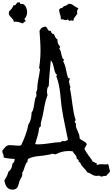

<svg xmlns="http://www.w3.org/2000/svg" viewBox="-165 -1261 982 1680"><path d="M797.9 232.4Q794.9 249 784.7 256.3Q774.4 263.7 765.6 277.3H761.7Q752 277.3 742.7 279.3Q733.4 281.2 723.6 284.2Q718.8 282.2 711.9 281.2Q705.1 280.3 703.1 274.4Q695.3 278.3 681.6 278.3Q659.2 278.3 639.2 265.6Q619.1 252.9 597.7 246.1Q591.8 234.4 583.5 225.1Q575.2 215.8 566.9 207Q558.6 198.2 550.8 188.5Q543 178.7 538.1 165Q536.1 159.2 533.2 158.2Q530.3 157.2 524.4 158.2Q525.4 147.5 522 139.6Q518.6 131.8 506.8 129.9Q506.8 117.2 502.9 108.4Q499 99.6 493.7 93.3Q488.3 86.9 481.9 80.1Q475.6 73.2 471.7 63.5Q462.9 61.5 454.6 61Q446.3 60.5 436.5 60.5Q389.6 60.5 345.7 78.1Q340.8 80.1 335.4 83Q330.1 85.9 325.2 87.9Q323.2 87.9 321.8 88.4Q320.3 88.9 318.4 88.9Q311.5 88.9 305.7 86.4Q299.8 84 293 84Q290 84 286.6 85.4Q283.2 86.9 280.3 87.9Q265.6 92.8 252.9 93.8Q212.9 101.6 168.5 105.5Q124 109.4 86.9 126Q79.1 129.9 77.1 138.2Q75.2 146.5 76.2 154.3Q65.4 162.1 60.1 174.8Q54.7 187.5 50.3 201.7Q45.9 215.8 41 229.5Q36.1 243.2 27.3 252.9Q30.3 258.8 30.3 265.6Q30.3 280.3 20.5 294.9Q10.7 309.6 5.9 323.2Q1 336.9 -2 350.1Q-4.9 363.3 -10.7 374Q-16.6 384.8 -26.9 391.6Q-37.1 398.4 -55.7 398.4Q-73.2 398.4 -85.9 391.6Q-98.6 384.8 -106.4 374Q-114.3 363.3 -119.1 348.6Q-124 334 -127 319.3Q-116.2 297.9 -106.4 282.2Q-96.7 266.6 -91.8 242.2Q-74.2 229.5 -65.9 211.4Q-57.6 193.4 -56.6 171.9Q-45.9 165 -41.5 153.8Q-37.1 142.6 -36.1 129.9Q-59.6 127.9 -85.4 126Q-111.3 124 -133.8 116.2Q-133.8 114.3 -133.3 112.3Q-132.8 110.4 -132.8 108.4Q-132.8 95.7 -138.7 85.4Q-144.5 75.2 -144.5 63.5V55.7Q-136.7 47.9 -130.4 39.6Q-124 31.2 -117.2 24.4Q-110.4 17.6 -101.6 13.2Q-92.8 8.8 -79.1 8.8Q-60.5 8.8 -43 11.2Q-25.4 13.7 -6.8 13.7Q5.9 13.7 19.5 10.7Q41 -33.2 57.6 -78.6Q74.2 -124 83 -170.9Q89.8 -180.7 95.7 -193.8Q101.6 -207 105 -221.7Q108.4 -236.3 109.9 -250.5Q111.3 -264.6 111.3 -276.4Q122.1 -289.1 126.5 -307.6Q130.9 -326.2 133.8 -346.2Q136.7 -366.2 140.1 -385.7Q143.6 -405.3 153.3 -419.9V-428.7Q154.3 -443.4 150.4 -455.1Q155.3 -457 156.2 -463.9Q157.2 -470.7 160.2 -475.6Q161.1 -520.5 169.9 -564Q178.7 -607.4 184.6 -651.4V-654.3Q184.6 -659.2 181.2 -659.7Q177.7 -660.2 177.7 -665Q177.7 -673.8 180.2 -688.5Q182.6 -703.1 183.6 -712.9Q189.5 -765.6 189.5 -817.4Q189.5 -861.3 186.5 -904.3Q183.6 -947.3 180.7 -991.2L188.5 -1002.9Q192.4 -1008.8 195.3 -1014.6Q205.1 -1018.6 211.4 -1022.9Q217.8 -1027.3 228.5 -1027.3Q231.4 -1027.3 233.4 -1026.9Q235.4 -1026.4 237.3 -1026.4Q243.2 -1022.5 246.6 -1015.6Q250 -1008.8 253.4 -1002.9Q256.8 -997.1 262.7 -993.2Q268.6 -989.3 279.3 -991.2Q284.2 -963.9 306.6 -962.9Q311.5 -949.2 318.8 -935.5Q326.2 -921.9 338.9 -914.1Q337.9 -910.2 337.9 -903.3Q337.9 -889.6 344.2 -877Q350.6 -864.3 360.4 -853.5V-851.6Q360.4 -840.8 352.5 -836.9Q361.3 -827.1 365.2 -813.5Q369.1 -799.8 372.1 -785.6Q375 -771.5 379.4 -758.8Q383.8 -746.1 394.5 -739.3V-736.3Q394.5 -731.4 391.1 -730.5Q387.7 -729.5 387.7 -724.6Q405.3 -692.4 412.1 -654.3Q418.9 -616.2 429.7 -581.1Q433.6 -577.1 439 -576.2Q444.3 -575.2 447.3 -571.3Q441.4 -567.4 441.4 -557.6Q441.4 -547.9 436.5 -543Q444.3 -536.1 443.8 -522.9Q443.4 -509.8 451.2 -503.9V-500Q451.2 -496.1 449.2 -493.7Q447.3 -491.2 447.3 -487.3V-483.4Q455.1 -449.2 459.5 -415Q463.9 -380.9 468.8 -346.7Q473.6 -312.5 479.5 -278.8Q485.4 -245.1 496.1 -212.9Q497.1 -211.9 497.1 -210Q497.1 -205.1 493.2 -204.6Q489.3 -204.1 489.3 -199.2Q489.3 -194.3 492.7 -188Q496.1 -181.6 500 -177.7Q499 -173.8 499 -166Q499 -151.4 504.4 -137.7Q509.8 -124 516.1 -110.8Q522.5 -97.7 527.3 -83Q532.2 -68.4 531.2 -51.8Q537.1 -43 546.4 -37.1Q555.7 -31.2 565.4 -26.4Q575.2 -21.5 583.5 -14.6Q591.8 -7.8 594.7 3.9Q586.9 10.7 584 21Q581.1 31.2 573.2 39.1Q580.1 55.7 589.4 69.8Q598.6 84 608.4 97.7L628.9 125Q639.6 138.7 647.5 154.3Q658.2 154.3 663.1 160.2Q668 166 678.7 165Q682.6 172.9 681.6 182.6Q701.2 175.8 720.7 175.8Q731.4 175.8 740.7 176.8Q750 177.7 759.8 177.7Q771.5 177.7 780.3 174.8Q784.2 180.7 786.1 188Q788.1 195.3 789.1 203.1L792 218.8Q793.9 226.6 797.9 232.4ZM429.7 -38.1Q416 -105.5 401.9 -172.4Q387.7 -239.3 377 -307.6Q371.1 -343.8 368.2 -379.9Q365.2 -416 360.8 -451.7Q356.4 -487.3 349.1 -522.5Q341.8 -557.6 328.1 -591.8V-593.8Q328.1 -596.7 330.1 -598.6Q332 -600.6 332 -605.5V-609.4Q319.3 -618.2 314.5 -634.3Q309.6 -650.4 306.2 -668.5Q302.7 -686.5 297.4 -703.6Q292 -720.7 279.3 -732.4Q274.4 -675.8 269 -619.6Q263.7 -563.5 261.7 -506.8Q252 -501 249 -487.3Q246.1 -473.6 246.1 -462.9Q246.1 -455.1 247.1 -446.8Q248 -438.5 251 -429.7Q233.4 -385.7 225.6 -339.4Q217.8 -293 208 -247.1Q207 -244.1 204.6 -233.9Q202.1 -223.6 199.2 -212.9Q196.3 -202.1 194.3 -193.8Q192.4 -185.5 192.4 -184.6Q191.4 -177.7 191.9 -170.9Q192.4 -164.1 192.4 -157.2L177.7 -142.6Q173.8 -105.5 163.6 -70.8Q153.3 -36.1 142.6 0Q149.4 1 155.8 1.5Q162.1 2 168.9 2Q200.2 2 231.9 -2.4Q263.7 -6.8 294.9 -10.7Q305.7 -12.7 317.4 -14.2Q329.1 -15.6 339.8 -15.6Q344.7 -16.6 351.6 -16.1Q358.4 -15.6 363.3 -16.6Q371.1 -18.6 373.5 -22.9Q376 -27.3 383.8 -28.3Q389.6 -25.4 397.5 -25.4Q406.2 -25.4 414.1 -29.3Q421.9 -33.2 429.7 -38.1ZM72.3 -1154.3Q72.3 -1138.7 66.9 -1123.5Q61.5 -1108.4 50.8 -1097.7Q50.8 -1096.7 50.3 -1095.7Q49.8 -1094.7 49.8 -1093.8Q49.8 -1088.9 54.7 -1086.4Q59.6 -1084 58.6 -1079.1V-1077.1Q53.7 -1069.3 45.9 -1067.4Q38.1 -1065.4 37.1 -1055.7Q20.5 -1059.6 5.4 -1065.4Q-9.8 -1071.3 -27.3 -1071.3H-35.2Q-39.1 -1071.3 -43.9 -1069.3Q-44.9 -1083 -51.8 -1091.8Q-58.6 -1100.6 -66.9 -1108.4Q-75.2 -1116.2 -81.5 -1124.5Q-87.9 -1132.8 -87.9 -1145.5Q-87.9 -1151.4 -85.9 -1161.1Q-72.3 -1171.9 -63 -1185.1Q-53.7 -1198.2 -46.9 -1213.9H-43.9Q-31.2 -1213.9 -26.4 -1221.7Q-21.5 -1229.5 -15.6 -1237.3Q-10.7 -1238.3 -6.8 -1239.7Q-2.9 -1241.2 2 -1241.2Q7.8 -1241.2 9.8 -1236.8Q11.7 -1232.4 11.7 -1227.5Q17.6 -1225.6 20.5 -1225.6Q23.4 -1225.6 26.9 -1226.6Q30.3 -1227.5 33.2 -1227.5Q53.7 -1217.8 63 -1196.8Q72.3 -1175.8 72.3 -1154.3ZM520.5 -1188.5Q516.6 -1180.7 512.7 -1173.3Q508.8 -1166 508.8 -1157.2Q508.8 -1148.4 512.7 -1143.6Q502 -1126 490.7 -1112.8Q479.5 -1099.6 475.6 -1077.1Q470.7 -1079.1 467.3 -1081.1Q463.9 -1083 459 -1083Q454.1 -1083 450.7 -1081.1Q447.3 -1079.1 443.4 -1077.1Q439.5 -1081.1 435.1 -1084.5Q430.7 -1087.9 425.8 -1090.8Q421.9 -1088.9 418.5 -1086.9Q415 -1085 410.2 -1085Q401.4 -1085 393.1 -1088.9Q384.8 -1092.8 376 -1092.8Q374 -1092.8 366.2 -1090.8Q366.2 -1092.8 366.7 -1095.2Q367.2 -1097.7 367.2 -1099.6Q367.2 -1119.1 359.9 -1137.2Q352.5 -1155.3 352.5 -1175.8V-1178.7Q357.4 -1180.7 361.8 -1186Q366.2 -1191.4 372.1 -1191.4Q377 -1191.4 379.9 -1188.5Q381.8 -1197.3 386.7 -1201.2Q391.6 -1205.1 397.5 -1207.5Q403.3 -1210 409.7 -1211.4Q416 -1212.9 421.9 -1216.8Q425.8 -1219.7 427.2 -1221.7Q428.7 -1223.6 430.2 -1225.1Q431.6 -1226.6 434.1 -1227.1Q436.5 -1227.5 443.4 -1227.5Q454.1 -1227.5 463.9 -1222.7Q473.6 -1217.8 482.4 -1210.9L501 -1198.2Q510.7 -1192.4 520.5 -1188.5Z"/></svg>

Font: Rock Salt
Style: Regular
Weight: 400
Version: Version 1.001